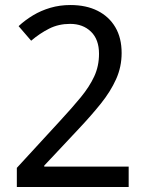

<svg xmlns="http://www.w3.org/2000/svg" viewBox="-20 -744 591 764"><path d="M47 -76 218 -262Q267 -315 301.5 -357Q336 -399 355 -440Q374 -481 374 -530Q374 -587 342 -618Q310 -649 259 -649Q213 -649 175.5 -630Q138 -611 104 -582L54 -640Q80 -664 111.5 -683Q143 -702 180.5 -713Q218 -724 260 -724Q323 -724 368.5 -701Q414 -678 439 -635.5Q464 -593 464 -533Q464 -478 442 -429Q420 -380 381.5 -332Q343 -284 293 -231L156 -85V-81H492V0H47Z"/></svg>

Font: hexoriya15
Style: Book
Weight: 400
Designer: Jelle Bosma - Monotype Design Team
Foundry: Monotype Imaging Inc.
Version: Version 2.003